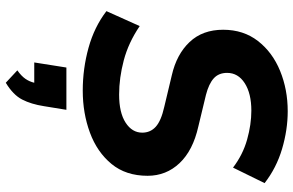

<svg xmlns="http://www.w3.org/2000/svg" viewBox="-200 -556 1040 681"><g transform="rotate(90 320.5 -216.0)"><path d="M302 11Q224 11 150 -9.5Q76 -30 20 -73L73 -191Q132 -151 194.5 -134.5Q257 -118 316 -118Q380 -118 415.5 -141Q451 -164 451 -200Q451 -229 430 -248Q409 -267 360 -278L247 -305Q173 -322 129.5 -368Q86 -414 86 -487Q86 -559 126 -610.5Q166 -662 232 -689Q298 -716 375 -716Q441 -716 508.5 -696Q576 -676 630 -634L575 -522Q529 -557 475.5 -572Q422 -587 373 -587Q312 -587 275.5 -563.5Q239 -540 239 -501Q239 -471 258.5 -453.5Q278 -436 317 -426L429 -399Q514 -380 559 -332.5Q604 -285 604 -219Q604 -142 562 -91Q520 -40 451 -14.5Q382 11 302 11ZM274 284 230 243Q250 229 260 214.5Q270 200 274 183H202L220 69H370L357 149Q350 194 333.5 226Q317 258 274 284Z"/></g></svg>

Font: Nunito Sans ExtraBold
Style: Italic
Weight: 800
Italic angle: -9°
Designer: Vernon Adams
Foundry: Vernon Adams
Version: Version 3.006; ttfautohint (v1.8.3)